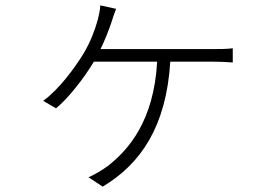

<svg xmlns="http://www.w3.org/2000/svg" viewBox="-20 -624 1040 716"><path d="M355 -441C371 -474 386 -512 396 -542C401 -559 406 -573 413 -591L354 -604C353 -585 349 -568 345 -552C335 -514 317 -467 292 -425C260 -373 202 -292 141 -248L189 -220C232 -255 292 -330 330 -394H566C554 -172 458 -64 382 -5C365 8 328 30 310 37L363 72C505 -13 600 -152 615 -394H776C796 -394 825 -393 848 -391V-444C826 -441 797 -441 776 -441Z"/></svg>

Font: Noto Sans CJK Light
Style: Regular
Weight: 300
Designer: Ryoko NISHIZUKA (kana & ideographs); Paul D. Hunt (Latin, Greek & Cyrillic); Wenlong ZHANG (bopomofo); Sandoll Communica
Foundry: Adobe Systems Incorporated
Version: Version 1.000;PS 1;hotconv 1.0.78;makeotf.lib2.5.61930